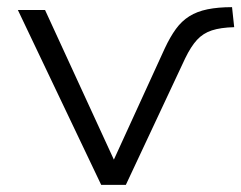

<svg xmlns="http://www.w3.org/2000/svg" viewBox="-20 -517 675 537"><path d="M263 0 30 -489H106L307 -52H290L441 -382Q456 -414 472 -436Q488 -458 509.5 -471.5Q531 -485 560.5 -491Q590 -497 629 -497L635 -441Q597 -440 572.5 -432Q548 -424 531 -405.5Q514 -387 498 -354L332 0Z"/></svg>

Font: Nunito Sans 10pt SemiExpanded Light
Style: Regular
Weight: 300
Width: 6
Designer: Vernon Adams
Foundry: Vernon Adams
Version: Version 3.101;gftools[0.9.27]